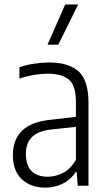

<svg xmlns="http://www.w3.org/2000/svg" viewBox="-20 -828 477 856"><path d="M181.5 8.5Q117.5 8.5 77.5 -28.8Q37.5 -66 37.5 -136Q37.5 -206.5 79.2 -246.2Q121 -286 209 -294.5L318.5 -307V-371.5Q318.5 -447 286.8 -473.2Q255 -499.5 193 -499.5Q166.5 -499.5 133.2 -494.2Q100 -489 66.5 -477.5V-528Q95 -538.5 131.5 -544Q168 -549.5 199.5 -549.5Q285 -549.5 329.8 -510.2Q374.5 -471 374.5 -369.5V0H326.5L322 -60.5H317.5Q293.5 -25.5 258.5 -8.5Q223.5 8.5 181.5 8.5ZM95.5 -142.5Q95.5 -89.5 121.2 -64.8Q147 -40 194 -40Q225 -40 258.8 -56Q292.5 -72 318.5 -115.5V-262.5L211.5 -251Q151.5 -245 123.5 -218Q95.5 -191 95.5 -142.5ZM192 -629 270.5 -808H328.5L240 -629Z"/></svg>

Font: Encode Sans Condensed Condensed Light
Style: Regular
Weight: 300
Width: 3
Designer: Multiple Designers
Foundry: Impallari Type
Version: Version 3.000; ttfautohint (v1.8.3) -l 8 -r 50 -G 200 -x 14 